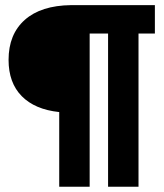

<svg xmlns="http://www.w3.org/2000/svg" viewBox="-20 -713 626 733"><path d="M206.1 0V-285.2Q113.3 -294.9 63 -345.9Q12.7 -397 12.7 -484.4Q12.7 -582 74.5 -637Q136.2 -691.9 251 -693.4H571.3V-585H508.8V0H392.6V-585H322.3V0Z"/></svg>

Font: CaskaydiaCove NFP SemiBold
Style: Regular
Weight: 600
Designer: Aaron Bell
Foundry: Saja Typeworks
Version: Version 2111.001; VTT 6.35;Nerd Fonts 3.1.1